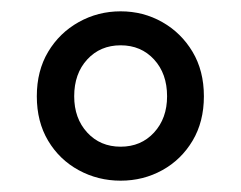

<svg xmlns="http://www.w3.org/2000/svg" viewBox="-20 -791 425 339"><path d="M193 -472Q153 -472 119 -490.5Q85 -509 65 -542.5Q45 -576 45 -621Q45 -666 65 -699.5Q85 -733 119 -752Q153 -771 193 -771Q233 -771 266.5 -752Q300 -733 320 -699.5Q340 -666 340 -621Q340 -576 320 -542.5Q300 -509 266.5 -490.5Q233 -472 193 -472ZM193 -532Q229 -532 252 -557Q275 -582 275 -621Q275 -661 252 -686Q229 -711 193 -711Q157 -711 134 -686Q111 -661 111 -621Q111 -582 134 -557Q157 -532 193 -532Z"/></svg>

Font: Noto Sans SC Thin Medium
Style: Regular
Weight: 500
Version: Version 2.004-H2;hotconv 1.0.118;makeotfexe 2.5.65603